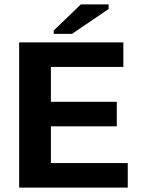

<svg xmlns="http://www.w3.org/2000/svg" viewBox="-20 -851 640 871"><path d="M66.9 0V-658.7H539.6V-547.4H210.9V-389.2H509.8V-277.8H210.9V-111.3H559.6V0ZM223.6 -697.3V-712.4L346.7 -831.1H472.7V-810.1L306.6 -697.3Z"/></svg>

Font: Cousine
Style: Bold
Weight: 700
Monospace: yes
Designer: Steve Matteson
Foundry: Ascender Corporation
Version: Version 1.20